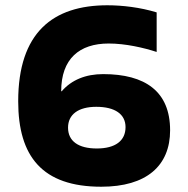

<svg xmlns="http://www.w3.org/2000/svg" viewBox="-20 -699 714 728"><path d="M387 -679C181 -679 49 -576 49 -315C49 -106 140 9 364 9C535 9 625 -70 625 -205C625 -352 531 -418 371 -418C305 -418 251 -396 214 -353H212C212 -476 281 -534 392 -534C456 -534 525 -518 574 -502V-652C512 -671 444 -679 387 -679ZM238 -215C238 -265 277 -294 345 -294C416 -294 456 -266 456 -217C456 -165 417 -136 347 -136C277 -136 238 -164 238 -215Z"/></svg>

Font: LT Wave Alt Black
Style: Regular
Weight: 900
Designer: Daniel Lyons
Version: Version 2.5 (Glyphs App)